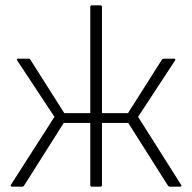

<svg xmlns="http://www.w3.org/2000/svg" viewBox="-20 -703 724 723"><path d="M26 0Q22 0 21 -2.5Q20 -5 21 -7L185 -263L45 -475Q43 -478 44 -480Q45 -482 48 -482H87Q92 -482 94 -479L222 -277H320V-677Q320 -683 326 -683H358Q364 -683 364 -677V-277H462L590 -479Q592 -482 598 -482H636Q639 -482 640 -480Q641 -478 639 -475L500 -263L662 -7Q664 -5 663 -2.5Q662 0 659 0H620Q616 0 613 -3L463 -240H364V-6Q364 0 358 0H326Q320 0 320 -6V-240H220L70 -3Q68 0 64 0Z"/></svg>

Font: Sofia Sans ExtraLight
Style: Regular
Weight: 250
Version: Version 4.100-B